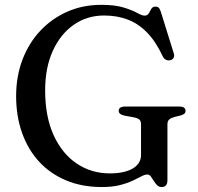

<svg xmlns="http://www.w3.org/2000/svg" viewBox="-20 -736 798 774"><path d="M655 -10.5Q655 4.5 649 11.2Q643 18 631.5 18Q620.5 18 613 10.2Q605.5 2.5 599.5 -7.5Q593.5 -17.5 587.8 -25Q582 -32.5 574 -32.5Q564 -32.5 549.8 -25Q535.5 -17.5 514.5 -7.5Q493.5 2.5 463.2 10.2Q433 18 391 18Q310 18 246 -9Q182 -36 137.2 -84.8Q92.5 -133.5 68.8 -200.8Q45 -268 45 -348.5Q45 -428 70.5 -495.2Q96 -562.5 142.5 -612Q189 -661.5 251.5 -689Q314 -716.5 388 -716.5Q443.5 -716.5 478.2 -705.8Q513 -695 532.8 -684Q552.5 -673 562.5 -673Q574.5 -673 579.8 -682.2Q585 -691.5 590.2 -700.5Q595.5 -709.5 607.5 -709.5Q614.5 -709.5 619.5 -705Q624.5 -700.5 628 -689.5L681 -519.5Q684 -509.5 679.2 -502Q674.5 -494.5 664.5 -493Q655.5 -491.5 648 -495.5Q640.5 -499.5 636 -509Q608 -569 572.5 -605.2Q537 -641.5 494 -657.5Q451 -673.5 399.5 -673.5Q331 -673.5 277.5 -636.2Q224 -599 193 -531.2Q162 -463.5 162 -372Q162 -265.5 196.5 -190.5Q231 -115.5 290 -76.2Q349 -37 423 -37Q452 -37 475.2 -42Q498.5 -47 514.8 -56.5Q531 -66 539.8 -79.8Q548.5 -93.5 548.5 -111V-235Q548.5 -247.5 542 -253.8Q535.5 -260 517 -263.5L481 -270Q470 -272.5 464.2 -277.2Q458.5 -282 458.5 -289.5Q458.5 -297.5 465 -302Q471.5 -306.5 484 -306.5H702.5Q715.5 -306.5 721.8 -302Q728 -297.5 728 -289.5Q728 -282.5 723.8 -278.2Q719.5 -274 708.5 -270.5L685 -265Q669 -260.5 662 -254.2Q655 -248 655 -235Z"/></svg>

Font: Fraunces 12pt
Style: Regular
Weight: 400
Version: Version 1.000;[b76b70a41]